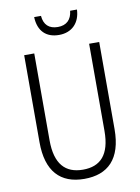

<svg xmlns="http://www.w3.org/2000/svg" viewBox="-99 -976 766 1051"><g transform="rotate(-10 284.5 -450.0)"><path d="M404 -910H366C361 -861 333 -834 285 -834C236 -834 208 -860 204 -910H166C169 -831 213 -790 284 -790C355 -790 401 -836 404 -910ZM493 -230V-714H437V-230C437 -96 381 -41 285 -41C187 -41 132 -99 132 -231V-714H76V-230C76 -69 150 10 284 10C414 10 493 -63 493 -230Z"/></g></svg>

Font: Noto Sans Thai Cond Light
Style: Regular
Weight: 300
Width: 3
Designer: Monotype Design Team
Foundry: Monotype Imaging Inc.
Version: Version 2.002